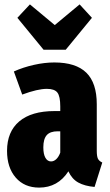

<svg xmlns="http://www.w3.org/2000/svg" viewBox="-20 -835 498 873"><path d="M445 -96 410 15Q365 11 336 -5Q307 -21 291 -56Q243 18 158 18Q91 18 51.5 -27.5Q12 -73 12 -149Q12 -236 67.5 -283Q123 -330 228 -330H254V-351Q254 -397 241 -414Q228 -431 193 -431Q151 -431 81 -405L43 -510Q85 -529 134 -540Q183 -551 227 -551Q325 -551 372.5 -504.5Q420 -458 420 -361V-150Q420 -125 425 -114Q430 -103 445 -96ZM254 -141V-238H242Q208 -238 192.5 -220.5Q177 -203 177 -165Q177 -134 186.5 -117.5Q196 -101 212 -101Q225 -101 236 -111.5Q247 -122 254 -141ZM342 -815 398 -754 279 -609H178L59 -754L116 -815L229 -721Z"/></svg>

Font: Fira Sans Extra Condensed ExtraBold
Style: Regular
Weight: 800
Width: 1
Designer: Carrois Corporate & Edenspiekermann AG
Foundry: Carrois Corporate GbR & Edenspiekermann AG
Version: Version 4.203